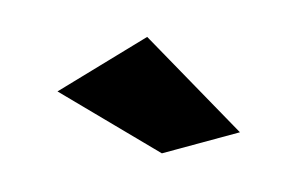

<svg xmlns="http://www.w3.org/2000/svg" viewBox="-35 -817 415 267"><g transform="rotate(-10 173.0 -683.5)"><path d="M184 -765 288 -612 176 -602 48 -712Z"/></g></svg>

Font: Gontserrat SemiBold
Style: Regular
Weight: 600
Designer: Julieta Ulanovsky
Foundry: Julieta Ulanovsky
Version: Version 6.001